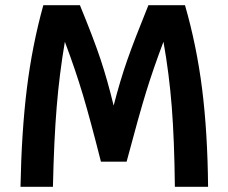

<svg xmlns="http://www.w3.org/2000/svg" viewBox="-20 -720 880 740"><path d="M654 0Q652 -181 642 -308.5Q632 -436 610 -559Q571 -456 543 -365Q515 -274 468 -97H369Q328 -259 299.5 -354.5Q271 -450 230 -559Q209 -436 198.5 -308Q188 -180 184 0H59Q63 -212 83.5 -378.5Q104 -545 147 -700H288Q341 -571 367.5 -491.5Q394 -412 418 -313Q443 -410 470.5 -488.5Q498 -567 552 -700H693Q738 -544 759 -377Q780 -210 782 0Z"/></svg>

Font: Krub SemiBold
Style: Regular
Weight: 600
Version: Version 1.000; ttfautohint (v1.6)